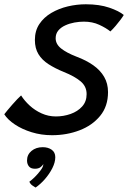

<svg xmlns="http://www.w3.org/2000/svg" viewBox="-57 -579 588 880"><path d="M181.6 40.7Q131.9 40.7 87.9 27Q43.8 13.4 10.9 -8.7Q-22 -30.7 -37.4 -55.3Q-32.2 -62.1 -22.5 -73.9Q-12.7 -85.7 -1 -99.1Q10.8 -112.5 21.7 -124Q32.6 -135.6 39.7 -141.6Q54.9 -117.4 79 -95.2Q103.1 -73 133.9 -59.2Q164.7 -45.3 199.1 -45.3Q234.3 -45.3 266.6 -56.7Q298.9 -68.1 319.4 -90.8Q340 -113.5 340 -147.7Q340 -183.3 312.1 -206.5Q284.2 -229.7 235.9 -248.9Q195.2 -265.5 165.4 -284.8Q135.5 -304 119.2 -330.8Q102.9 -357.6 102.9 -395.8Q102.9 -438 123.4 -468.8Q144 -499.6 178.3 -519.8Q212.6 -539.9 253.8 -549.7Q294.9 -559.4 336.4 -559.4Q398.5 -559.4 443.8 -543.9Q489.1 -528.4 510.2 -510.3Q505.5 -502 495.3 -488.3Q485.1 -474.7 473 -460.5Q460.9 -446.2 448.9 -434.9Q429.4 -450.8 398 -465.3Q366.6 -479.8 327.3 -479.8Q306.8 -479.8 284.3 -475.8Q261.8 -471.7 242.2 -462.7Q222.5 -453.8 210.3 -439.2Q198.1 -424.6 198.1 -403.7Q198.1 -376.5 223.4 -356.6Q248.6 -336.7 293.4 -319.4Q338.2 -302.7 370.6 -279.8Q403 -256.9 420.5 -226.5Q438.1 -196.1 438.1 -156.8Q438.1 -91.8 402 -47.9Q366 -4 307.5 18.3Q249 40.7 181.6 40.7ZM106.1 280.6Q102.4 278.4 92.2 271.7Q82 264.9 77.6 253.8Q88.5 246.1 103.2 231.6Q117.9 217 129.3 201.4Q140.7 185.9 141.2 176.2Q141.6 173.9 141.3 172.7Q137.7 180.9 128.2 187.6Q118.8 194.4 102.9 194.4Q84.2 194.4 75.6 183.6Q66.9 172.8 66.9 156.6Q66.9 129.6 87.5 112.6Q108.1 95.6 138.9 95.6Q163.2 95.6 179.8 107.2Q196.4 118.9 196.4 141.6Q196.4 164.9 183 191.6Q169.6 218.2 148.9 241.9Q128.2 265.5 106.1 280.6Z"/></svg>

Font: Grandstander Thin
Style: Italic
Weight: 100
Italic angle: -15°
Designer: Tyler Finck
Foundry: Etcetera Type Co
Version: Version 1.200